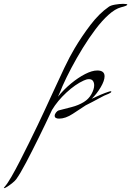

<svg xmlns="http://www.w3.org/2000/svg" viewBox="-166 -618 681 997"><path d="M-144 359Q-149 359 -141 351Q-127 335 -106.5 299.5Q-86 264 -62.5 218Q-39 172 -15 123.5Q9 75 29.5 32Q50 -11 63 -39Q87 -90 114 -149.5Q141 -209 168.5 -266.5Q196 -324 221 -366Q259 -430 304 -489Q349 -548 398 -582Q408 -590 431.5 -594Q455 -598 473 -598Q495 -598 495 -594Q495 -588 462 -580Q432 -572 398 -541.5Q364 -511 330 -466Q296 -421 264 -369Q232 -317 205 -266Q178 -215 159 -172Q154 -159 148 -145Q142 -131 135 -116Q166 -154 203 -184.5Q240 -215 276 -233.5Q312 -252 339 -252Q377 -252 377 -222Q377 -199 357 -165Q337 -131 310 -105Q333 -116 356.5 -126Q380 -136 402 -143Q412 -146 412 -142Q412 -137 398 -131Q378 -124 348.5 -107.5Q319 -91 279 -71L212 -27Q174 -2 141 -2Q118 -2 118 -17Q118 -25 125 -34Q132 -43 140 -45Q171 -53 206 -62Q241 -71 269 -88Q295 -104 309 -129.5Q323 -155 323 -175Q323 -189 316.5 -198Q310 -207 296 -207Q284 -207 269 -200Q225 -180 179 -137.5Q133 -95 104 -47Q71 24 35.5 96Q0 168 -30.5 226Q-61 284 -82 313Q-88 321 -101.5 332Q-115 343 -127.5 351Q-140 359 -144 359Z"/></svg>

Font: Grey Qo
Style: Regular
Weight: 400
Designer: Robert E. Leuschke
Foundry: Robert E. Leuschke
Version: Version 2.010